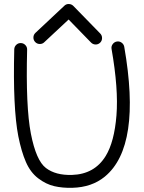

<svg xmlns="http://www.w3.org/2000/svg" viewBox="-20 -917 709 947"><path d="M113.8 -671.9Q106.4 -390.6 132.3 -257.8Q158.2 -125 206.5 -88.4Q254.4 -51.8 335 -54.2Q446.3 -57.6 501.5 -147.9Q543.9 -217.3 554.4 -347.7Q564.9 -478 530.3 -675.3Q527.8 -688 535.6 -699Q543.5 -710 556.2 -712.2Q568.8 -714.4 579.6 -706.8Q590.3 -699.2 592.8 -686.5Q678.7 -195.3 497.1 -45.9Q433.1 6.8 336.9 9.3Q288.6 10.7 247.6 1.2Q206.5 -8.3 168.2 -37.6Q129.9 -66.9 107.7 -118.2Q85.4 -169.4 70.3 -245.1Q43 -385.3 50.3 -673.8Q50.8 -687 60.3 -696Q69.8 -705.1 83 -704.6Q96.2 -704.1 105.2 -694.6Q114.3 -685.1 113.8 -671.9ZM154.8 -754.9 296.9 -888.2Q306.2 -897.5 319.3 -897.2Q332.5 -897 341.8 -887.7L474.1 -752Q483.4 -742.7 483.4 -729.2Q483.4 -715.8 473.9 -706.5Q464.4 -697.3 451.2 -697.5Q438 -697.8 428.7 -707.5L318.4 -820.8L198.7 -709Q189.5 -699.7 176 -700Q162.6 -700.2 153.6 -709.7Q144.5 -719.2 144.8 -732.4Q145 -745.6 154.8 -754.9Z"/></svg>

Font: Chilanka
Style: Regular
Weight: 400
Designer: Santhosh Thottingal <santhosh.thottingal@gmail.com>
Foundry: Swathanthra Malayalam Computing(SMC)
Version: Version 1.3; 20181103